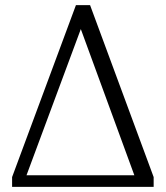

<svg xmlns="http://www.w3.org/2000/svg" viewBox="-20 -726 646 746"><path d="M27 -38 275 -706H330L577 -38V0H27ZM502 -45 294 -613 83 -45Z"/></svg>

Font: Taviraj Light
Style: Regular
Weight: 300
Designer: Katatrad Team
Foundry: CadsonDemak
Version: Version 1.001